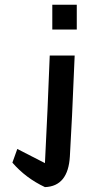

<svg xmlns="http://www.w3.org/2000/svg" viewBox="-20 -679 387 801"><path d="M167.5 101.6Q87.4 64 31.7 -0.5L52.2 -57.6L167.5 1.5Q179.2 -225.6 187.5 -447.3H291.5Q279.8 -159.7 271.5 -26.4Q264.2 98.1 167.5 101.6ZM198.2 -659.2H300.3V-555.7H198.2Z"/></svg>

Font: Panteley
Style: Regular
Weight: 500
Designer: Kalashnikov Yuriy
Foundry: Øêîëà ïàâà èìåíè ñâÿòîãî àâíîàïîñòîëüíîãî Âëàäèìèà
Version: Version 1.80 April 12, 2018